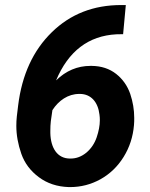

<svg xmlns="http://www.w3.org/2000/svg" viewBox="-20 -739 602 769"><path d="M465.3 -718.8C354.5 -718.8 261.7 -682.6 187.5 -609.9C112.8 -537.1 67.9 -439.5 52.7 -316.9L47.4 -272.9C45.9 -259.8 45.4 -247.1 45.4 -234.9C45.4 -198.2 52.2 -161.1 65.4 -123C78.6 -85.4 102.1 -54.2 135.7 -29.3C168.9 -4.4 209 8.8 255.4 10.3C257.3 10.3 259.3 10.3 261.2 10.3C303.7 10.3 344.2 0 382.3 -21C419.9 -42 451.2 -71.8 475.1 -110.4C499 -148.9 512.7 -191.4 516.6 -237.8C517.6 -247.6 517.6 -257.3 517.6 -266.6C517.6 -299.3 512.2 -331.5 501.5 -363.3C490.2 -395.5 471.7 -421.9 445.3 -442.9C418.5 -463.9 386.2 -474.6 347.7 -475.1C345.7 -475.1 344.2 -475.1 342.3 -475.1C290 -475.1 244.1 -455.6 204.6 -417C253.9 -534.2 334.5 -595.7 446.3 -601.6L473.1 -602.1L483.9 -718.8ZM300.8 -362.8C344.2 -362.3 372.6 -330.6 378.4 -279.8C379.4 -272.5 379.9 -265.1 379.9 -257.8C379.9 -236.3 375.5 -213.4 367.2 -189C358.9 -164.6 345.2 -144 326.2 -127.9C306.6 -111.8 285.6 -104 263.2 -104C261.7 -104 260.7 -104 259.3 -104C210.4 -104.5 183.1 -145 181.6 -206.1C181.6 -209 181.6 -211.9 181.6 -214.4C181.6 -228.5 182.1 -241.7 183.6 -253.9L189.9 -297.9C214.8 -336.4 252.4 -362.8 297.4 -362.8C298.3 -362.8 299.8 -362.8 300.8 -362.8Z"/></svg>

Font: Roboto
Style: Bold Italic
Weight: 700
Italic angle: -12°
Designer: Google
Version: Version 2.137; 2017